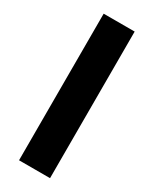

<svg xmlns="http://www.w3.org/2000/svg" viewBox="-190 -776 661 825"><g transform="rotate(30 140.5 -363.5)"><path d="M217 -727.3H63.2V0H217Z"/></g></svg>

Font: Margiela Sans
Style: Bold
Weight: 700
Designer: Stefan Endress, Andreas Faust
Version: Version 1.100;FEAKit 1.0